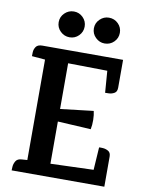

<svg xmlns="http://www.w3.org/2000/svg" viewBox="-96 -960 766 1026"><g transform="rotate(10 286.5 -447.0)"><path d="M238 -616V-368L417 -389Q422 -369 422.5 -341Q423 -313 418 -290L238 -300V-71L471 -79L479 -202Q484 -203 499.5 -202Q515 -201 529 -193Q543 -185 543 -163V0H40Q40 -5 41 -20.5Q42 -36 51 -51Q60 -66 84 -67L113 -69V-614L41 -620Q41 -625 41.5 -641Q42 -657 51.5 -671Q61 -685 86 -685H524V-534Q524 -512 510 -504Q496 -496 480.5 -495.5Q465 -495 460 -495L451 -613ZM221 -754Q192 -754 171 -774.5Q150 -795 150 -824Q150 -853 171 -873.5Q192 -894 221 -894Q250 -894 270.5 -873.5Q291 -853 291 -824Q291 -795 270.5 -774.5Q250 -754 221 -754ZM411 -754Q383 -754 362 -774.5Q341 -795 341 -824Q341 -853 362 -873.5Q383 -894 411 -894Q441 -894 461.5 -873.5Q482 -853 482 -824Q482 -795 461.5 -774.5Q441 -754 411 -754Z"/></g></svg>

Font: Karma Variable Light
Style: Regular
Weight: 300
Designer: Joana Correia
Foundry: Indian Type Foundry
Version: Version 3.000